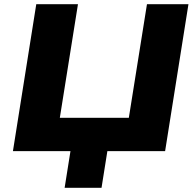

<svg xmlns="http://www.w3.org/2000/svg" viewBox="-20 -725 933 921"><path d="M290 176 318 0H42L154 -705H354L267 -160H598L685 -705H884L772 0H495L467 176Z"/></svg>

Font: Nunito Sans 10pt SemiExpanded Black
Style: Italic
Weight: 900
Width: 6
Italic angle: -9°
Designer: Vernon Adams
Foundry: Vernon Adams
Version: Version 3.101;gftools[0.9.27]